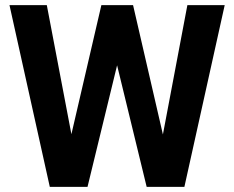

<svg xmlns="http://www.w3.org/2000/svg" viewBox="-20 -731 915 751"><path d="M617.2 -205.1 712.9 -710.9H858.9L701.2 0H553.7L438 -475.6L322.3 0H174.8L17.1 -710.9H163.1L259.3 -206.1L376.5 -710.9H500.5Z"/></svg>

Font: Robotiche
Style: Bold
Weight: 700
Designer: Google
Version: Version 2.001150; 2014